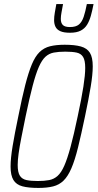

<svg xmlns="http://www.w3.org/2000/svg" viewBox="-20 -916 480 944"><path d="M169 8Q120 8 90 0Q60 -8 46 -31Q32 -54 32 -97Q32 -137 42 -197.5Q52 -258 70 -344Q88 -435 104 -497.5Q120 -560 136.5 -599.5Q153 -639 174.5 -660Q196 -681 226 -688.5Q256 -696 298 -696Q347 -696 377.5 -687.5Q408 -679 422 -656.5Q436 -634 436 -590Q436 -550 426 -490Q416 -430 398 -344Q379 -253 363.5 -190.5Q348 -128 331 -88.5Q314 -49 292.5 -28Q271 -7 241 0.5Q211 8 169 8ZM166 -26Q198 -26 221.5 -30.5Q245 -35 263 -51Q281 -67 296 -101Q311 -135 327 -194Q343 -253 362 -344Q381 -432 390 -490Q399 -548 399 -582Q399 -619 388.5 -636Q378 -653 356.5 -657.5Q335 -662 301 -662Q268 -662 244.5 -657.5Q221 -653 203.5 -637Q186 -621 171 -587Q156 -553 140.5 -494Q125 -435 106 -344Q94 -285 85 -239.5Q76 -194 71.5 -161Q67 -128 67 -105Q67 -68 78 -51.5Q89 -35 111 -30.5Q133 -26 166 -26ZM324 -755Q294 -755 277 -762.5Q260 -770 253 -784Q246 -798 246 -817Q246 -834 249.5 -854Q253 -874 257 -896H290Q286 -874 282.5 -855.5Q279 -837 279 -823Q279 -803 289 -793Q299 -783 324 -783Q353 -783 368 -795.5Q383 -808 391.5 -833.5Q400 -859 407 -896H440Q434 -865 427 -839.5Q420 -814 408.5 -795Q397 -776 377 -765.5Q357 -755 324 -755Z"/></svg>

Font: Saira Condensed Thin
Style: Italic
Weight: 250
Width: 3
Italic angle: -12°
Designer: Hector Gatti with collaboration of the Omnibus-Type team
Foundry: Omnibus-Type
Version: Version 1.101